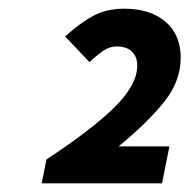

<svg xmlns="http://www.w3.org/2000/svg" viewBox="-20 -862 436 442"><path d="M87 -495Q192 -564 244 -615.5Q296 -667 296 -711Q296 -731 284 -743Q272 -755 248 -755Q232 -755 217.5 -745Q203 -735 186 -719L130 -778Q164 -809 194.5 -825.5Q225 -842 266 -842Q326 -842 361 -812Q396 -782 396 -729Q396 -675 357.5 -627Q319 -579 253 -525H370L353 -440H76Z"/></svg>

Font: mr_Source Sans Pro
Style: Bold Italic
Weight: 700
Italic angle: -11°
Designer: Paul D. Hunt
Foundry: Adobe Systems Incorporated
Version: Version 1.036;July 10, 2024;FontCreator 11.5.0.2430 64-bit